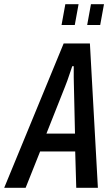

<svg xmlns="http://www.w3.org/2000/svg" viewBox="-63 -894 534 914"><path d="M-43 0 240 -687H365L403 0H300L295 -173H128L59 0ZM158 -258H294L289 -480Q289 -488 288.5 -500Q288 -512 288 -526Q288 -540 288 -553.5Q288 -567 288 -579H281Q276 -565 270 -546.5Q264 -528 257.5 -510Q251 -492 246 -480ZM230 -775 248 -874H311L293 -775ZM352 -775 370 -874H432L414 -775Z"/></svg>

Font: Archivo ExtraCondensed Medium
Style: Italic
Weight: 500
Width: 2
Italic angle: -10°
Designer: Hector Gatti
Foundry: Omnibus-Type
Version: Version 2.001